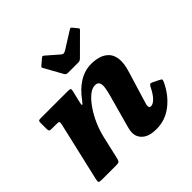

<svg xmlns="http://www.w3.org/2000/svg" viewBox="-199 -955 1151 1151"><g transform="rotate(-45 377.0 -379.0)"><path d="M335.5 -607Q339 -601.5 344 -599Q349 -596.5 360.5 -596.5H439Q450 -596.5 455.5 -598.5Q461 -600.5 467 -606L586 -724.5Q593 -731 593.2 -734Q593.5 -737 588.5 -742.5L566.5 -769.5Q562 -774.5 559 -775.8Q556 -777 548 -772.5L438 -703.5Q427.5 -697 420.2 -697.2Q413 -697.5 405.5 -703.5L328.5 -770.5Q322.5 -775 320 -775.5Q317.5 -776 310 -770.5L276 -741.5Q270 -737 268.5 -733.5Q267 -730 270 -725ZM47.5 -520Q34.5 -520 31.2 -516.2Q28 -512.5 28 -498.5V-451.5Q28 -437.5 31.5 -433Q35 -428.5 50 -428.5H87Q108.5 -428.5 111.5 -424.2Q114.5 -420 111 -403L24.5 -29.5Q20.5 -11 23 -5.5Q25.5 0 50 0H169.5Q187.5 0 192.8 -5Q198 -10 201.5 -24L235 -169.5Q246 -218.5 266.5 -264.8Q287 -311 312.8 -348.2Q338.5 -385.5 365.8 -407.8Q393 -430 418 -430Q439.5 -430 446.8 -415.8Q454 -401.5 450.2 -375.8Q446.5 -350 436.5 -315.5L381.5 -116Q378.5 -106.5 376.2 -94.2Q374 -82 374 -70.5Q374 -32.5 404.2 -7.5Q434.5 17.5 493 17.5Q567.5 17.5 626.8 -27.8Q686 -73 721.5 -147Q728.5 -162 728.2 -167Q728 -172 713 -179L673 -199Q662 -204 656.8 -200.2Q651.5 -196.5 646.5 -186Q625.5 -144 605 -123.5Q584.5 -103 567.5 -103Q552.5 -103 552.5 -118.5Q552.5 -125.5 556.5 -139L618 -341Q636.5 -401 631.5 -439Q626.5 -477 605.2 -498.2Q584 -519.5 554.2 -528Q524.5 -536.5 494 -536.5Q438.5 -536.5 390 -507Q341.5 -477.5 299.5 -420Q284 -399 280.2 -400.8Q276.5 -402.5 281.5 -423L300 -500.5Q303 -512.5 298.8 -516.2Q294.5 -520 279.5 -520Z"/></g></svg>

Font: Besley ExtraBold
Style: Italic
Weight: 800
Italic angle: -13°
Designer: Owen Earl
Foundry: indestructible type*
Version: Version 2.001